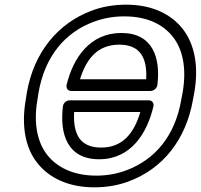

<svg xmlns="http://www.w3.org/2000/svg" viewBox="-20 -766 859 821"><path d="M755 -339C728 -184 643 -84 521 -38C481 -23 438 -15 392 -15C291 -15 224 -52 184 -101C141 -154 122 -235 140 -339L145 -371C172 -526 259 -628 381 -673C422 -688 465 -696 511 -696C612 -696 678 -660 718 -610C761 -557 779 -475 761 -371ZM805 -339 811 -371C831 -486 811 -580 760 -644C713 -703 634 -746 520 -746C468 -746 418 -738 371 -720C227 -666 125 -542 95 -371L90 -339C70 -224 90 -129 142 -66C190 -7 270 35 383 35C435 35 485 27 532 9C676 -45 775 -168 805 -339ZM249 -311C235 -194 267 -85 404 -85C540 -85 609 -196 636 -311C639 -324 632 -337 616 -337H278C265 -337 251 -327 249 -311ZM297 -287H580C553 -195 503 -135 413 -135C321 -135 292 -193 297 -287ZM653 -403C667 -518 634 -625 499 -625C364 -625 293 -518 265 -404C262 -391 268 -377 285 -377H623C636 -377 651 -387 653 -403ZM605 -427H322C350 -517 399 -575 490 -575C580 -575 610 -518 605 -427Z"/></svg>

Font: Asimov
Style: WidOuIt
Weight: 500
Designer: Google
Version: Version 2.000980; 2014